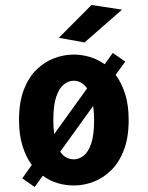

<svg xmlns="http://www.w3.org/2000/svg" viewBox="-20 -730 590 767"><path d="M69 -17.5 107 -71Q84 -102 70 -146.8Q56 -191.5 56 -251Q56 -321.5 75 -371.2Q94 -421 126 -452Q158 -483 196.8 -497.5Q235.5 -512 274.5 -512Q306 -512 338 -502.8Q370 -493.5 398 -473.5L430.5 -518.5L480.5 -484L442 -431Q465.5 -399.5 479.8 -355Q494 -310.5 494 -251Q494 -180 474.8 -130.2Q455.5 -80.5 423.5 -49.2Q391.5 -18 352.8 -3.5Q314 11 274.5 11Q242.5 11 210.8 1.8Q179 -7.5 151 -28L118.5 17ZM193 -251Q193 -220 196.5 -194.5L328 -377Q317 -393 303 -400.2Q289 -407.5 274.5 -407.5Q254 -407.5 235.2 -392.8Q216.5 -378 204.8 -344Q193 -310 193 -251ZM274.5 -93.5Q295 -93.5 313.8 -107.8Q332.5 -122 344.2 -156.2Q356 -190.5 356 -251Q356 -281.5 352 -306.5L220.5 -124Q231.5 -107.5 245.8 -100.5Q260 -93.5 274.5 -93.5ZM318 -560.5 215 -579 345.5 -710 467.5 -691.5Z"/></svg>

Font: Trispace SemiCondensed SemiBold
Style: Regular
Weight: 600
Width: 4
Designer: Tyler Finck
Foundry: Etcetera Type Company
Version: Version 1.210; ttfautohint (v1.8.3)